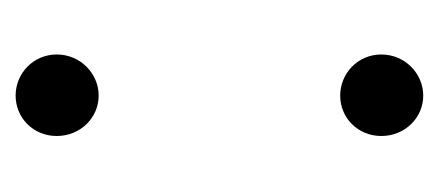

<svg xmlns="http://www.w3.org/2000/svg" viewBox="-182 -388 575 252"><g transform="rotate(-90 106.0 -262.5)"><path d="M106 -421C135 -421 160 -445 160 -476C160 -507 135 -530 106 -530C77 -530 53 -507 53 -476C53 -445 77 -421 106 -421ZM106 5C135 5 160 -19 160 -50C160 -81 135 -104 106 -104C77 -104 53 -81 53 -50C53 -19 77 5 106 5Z"/></g></svg>

Font: Talent
Style: Regular
Weight: 400
Designer: Mike Powis
Version: Version 1.001;hotconv 1.0.109;makeotfexe 2.5.65596